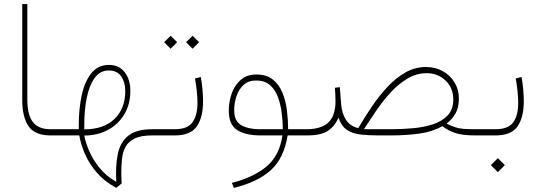

<svg xmlns="http://www.w3.org/2000/svg" viewBox="-20 -663 2647 940"><path d="M88.9 -643.1H113.8V-176.3Q113.8 -99.6 141.4 -64.9Q168.9 -30.3 227.1 -30.3H256.8V0H227.1Q150.9 0 119.9 -44.9Q88.9 -89.8 88.9 -174.3Z M237.3 0V-30.3H365.7V-52.7Q365.7 -129.9 380.1 -196.5Q394.5 -263.2 427 -304.2Q459.5 -345.2 513.2 -345.2Q563 -345.2 590.6 -309.3Q618.2 -273.4 618.2 -218.3Q618.2 -152.3 588.4 -103Q558.6 -53.7 507.6 -26.6Q456.5 0.5 392.6 0.5Q397.5 29.8 414.8 72Q432.1 114.3 465.1 156.2Q498 198.2 549.3 227.1Q544.9 149.4 556.6 91.6Q568.4 33.7 607.7 1.7Q647 -30.3 724.6 -30.3H754.9V0H724.6Q670.4 0 639.6 14.9Q608.9 29.8 594.7 55.9Q580.6 82 577.1 116Q573.7 149.9 573.7 188Q573.7 195.8 574.5 210.7Q575.2 225.6 575.7 234.9L549.3 256.8Q491.7 225.6 454.3 182.4Q417 139.2 396.2 91.6Q375.5 43.9 368.2 0ZM512.2 -317.9Q469.2 -317.9 442.9 -280.5Q416.5 -243.2 404.5 -182.9Q392.6 -122.6 392.6 -52.7V-29.8Q487.8 -29.8 540.5 -80.6Q593.3 -131.3 593.3 -218.3Q593.3 -259.3 573.7 -288.6Q554.2 -317.9 512.2 -317.9Z M922.9 -487.8 954.6 -456.5 922.9 -424.3 891.1 -456.5ZM815.4 -487.8 847.2 -456.5 815.4 -424.3 783.7 -456.5ZM735.4 -30.3H835Q898.4 -30.3 922.6 -64.5Q946.8 -98.6 946.8 -159.7Q946.8 -184.6 943.4 -217Q939.9 -249.5 934.6 -278.8L962.9 -286.1Q968.3 -259.3 971.2 -226.1Q974.1 -192.9 974.1 -167.5Q974.1 -87.9 943.4 -43.9Q912.6 0 835.9 0H735.4Z M1234.9 -298.3Q1284.7 -298.3 1315.4 -273.9Q1346.2 -249.5 1362.5 -209.5Q1378.9 -169.4 1384.8 -122.6Q1390.6 -75.7 1390.6 -30.3H1477.1V0H1388.2Q1370.6 110.8 1306.6 169.4Q1242.7 228 1125 256.8L1115.2 232.4Q1221.7 205.1 1285.2 151.9Q1348.6 98.6 1362.8 0H1255.9Q1182.1 0 1141.1 -26.4Q1100.1 -52.7 1100.1 -120.6Q1100.1 -166.5 1115 -207Q1129.9 -247.6 1159.7 -272.9Q1189.5 -298.3 1234.9 -298.3ZM1251 -30.3H1364.7Q1364.3 -68.8 1359.1 -110.4Q1354 -151.9 1340.6 -188Q1327.1 -224.1 1301.5 -246.6Q1275.9 -269 1233.9 -269Q1195.8 -269 1172.1 -246.8Q1148.4 -224.6 1137.5 -191.2Q1126.5 -157.7 1126.5 -123.5Q1126.5 -69.8 1161.6 -50Q1196.8 -30.3 1251 -30.3Z M1895.5 0H1835.4Q1786.6 0 1746.8 -4.2Q1707 -8.3 1679.2 -26.6Q1651.4 -44.9 1637.2 -86.9Q1617.7 -42.5 1583.3 -21.2Q1548.8 0 1487.8 0H1457.5V-30.3H1488.3Q1558.6 -32.7 1590.6 -66.4Q1622.6 -100.1 1622.6 -168Q1622.6 -185.5 1621.6 -200.2Q1620.6 -214.8 1619.6 -233.4L1643.6 -236.3L1650.4 -151.9Q1654.3 -105 1674.6 -75.2Q1694.8 -45.4 1733.9 -35.6Q1764.2 -87.4 1799.8 -140.1Q1835.4 -192.9 1876.5 -237.1Q1917.5 -281.2 1964.6 -308.1Q2011.7 -335 2065.4 -335Q2111.8 -335 2148.2 -314.5Q2184.6 -293.9 2205.6 -259Q2226.6 -224.1 2226.6 -181.6Q2226.6 -136.2 2210.2 -107.7Q2193.8 -79.1 2166.5 -57.6Q2190.9 -45.9 2208.7 -40Q2226.6 -34.2 2248.8 -32.2Q2271 -30.3 2307.1 -30.3H2336.9V0H2307.1Q2244.1 0 2209.2 -11.7Q2174.3 -23.4 2145.5 -45.4Q2098.1 -18.1 2033.4 -9Q1968.8 0 1895.5 0ZM2068.8 -304.7Q2019 -304.7 1974.9 -278.3Q1930.7 -252 1892.3 -210.2Q1854 -168.5 1821.5 -120.6Q1789.1 -72.8 1761.7 -30.3H1893.6Q1947.8 -30.3 2001.7 -35.2Q2055.7 -40 2100.3 -54.7Q2145 -69.3 2172.1 -98.4Q2199.2 -127.4 2199.2 -175.8Q2199.2 -232.4 2161.4 -268.6Q2123.5 -304.7 2068.8 -304.7Z M2316.9 -30.3H2405.3Q2468.8 -30.3 2492.9 -64.5Q2517.1 -98.6 2517.1 -159.7Q2517.1 -184.6 2513.7 -217Q2510.3 -249.5 2504.9 -278.8L2533.2 -286.1Q2538.6 -259.3 2541.5 -226.1Q2544.4 -192.9 2544.4 -167.5Q2544.4 -87.9 2513.7 -43.9Q2482.9 0 2406.2 0H2316.9ZM2417.5 111.3 2451.7 145.5 2417.5 179.7 2383.3 145.5Z"/></svg>

Font: Vazirmatn FD NL Thin
Style: Regular
Weight: 100
Designer: Saber Rastikerdar
Foundry: Saber Rastikerdar
Version: Version 33.003